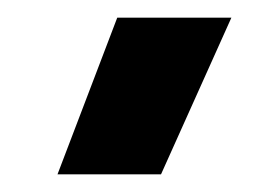

<svg xmlns="http://www.w3.org/2000/svg" viewBox="-20 -782 290 217"><path d="M45 -585 112.5 -762H241.5L162 -585Z"/></svg>

Font: Geologica EX Med
Style: Regular
Weight: 500
Designer: Sindre Bremnes, Frode Helland
Foundry: Monokrom Skriftforlag AS
Version: Version 1.010;gftools[0.9.28]